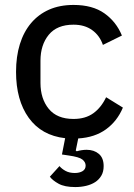

<svg xmlns="http://www.w3.org/2000/svg" viewBox="-20 -550 545 778"><path d="M278 -530Q355 -530 403 -496Q451 -462 474 -406L397 -368Q384 -406 353.5 -428Q323 -450 278 -450Q211 -450 177.5 -409Q144 -368 144 -304V-214Q144 -150 177.5 -109Q211 -68 278 -68Q326 -68 358 -91Q390 -114 410 -156L478 -114Q455 -59 409.5 -26Q364 7 297 11L287 60L291 63Q301 60 311.5 58.5Q322 57 331 57Q361 57 380.5 73.5Q400 90 400 123Q400 146 390.5 162Q381 178 365.5 188Q350 198 329 203Q308 208 285 208Q242 208 217.5 194.5Q193 181 182 166L221 123Q230 134 245.5 142.5Q261 151 283 151Q302 151 314.5 143.5Q327 136 327 121Q327 107 314 96.5Q301 86 258 80L231 76L244 10Q148 -1 96.5 -72.5Q45 -144 45 -259Q45 -321 60.5 -371Q76 -421 106 -456.5Q136 -492 179 -511Q222 -530 278 -530Z"/></svg>

Font: IBM Plex Sans Thai Looped Text
Style: Regular
Weight: 450
Designer: Mike Abbink, Paul van der Laan, Pieter van Rosmalen, Ben Mitchell, Mark Frömberg
Foundry: Bold Monday
Version: Version 1.1